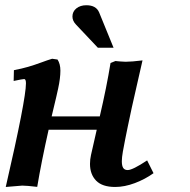

<svg xmlns="http://www.w3.org/2000/svg" viewBox="-20 -726 739 748"><path d="M422.4 -540H361.3L276.4 -629.9Q262.2 -644.5 262.2 -661.6Q262.2 -681.2 277.6 -693.4Q293 -705.6 316.4 -705.6Q354.5 -705.6 366.2 -677.7ZM183.1 -497.1 204.1 -494.1Q215.3 -477.1 215.3 -450.7Q215.3 -421.4 206.5 -380.9Q203.1 -365.2 199 -347.4Q194.8 -329.6 189.5 -307.6Q184.1 -285.6 181.2 -272.5H368.7Q395.5 -387.2 410.6 -480.5L429.7 -488.3Q430.7 -488.3 445.1 -486.8Q459.5 -485.4 469.2 -485.4Q492.2 -485.4 535.2 -490.7Q528.8 -461.9 514.2 -398.4Q499.5 -335 493.4 -306.6Q487.3 -278.3 477.3 -230.5Q467.3 -182.6 459 -137.2V-137.7Q454.6 -112.3 454.6 -98.1Q454.6 -80.1 460 -71.8Q465.3 -63.5 477.5 -63.5Q496.6 -63.5 553.2 -101.1L578.1 -51.3Q545.4 -27.8 505.4 -12.7Q465.3 2.4 428.7 2.4Q378.4 2.4 354.5 -22.2Q330.6 -46.9 330.6 -87.4Q330.6 -105 334.5 -122.1Q338.9 -143.1 356.9 -220.7H169.4Q141.1 -94.7 125 2Q83.5 -2.9 66.4 -2.9L2.4 2.4Q81.1 -338.9 81.1 -401.4Q81.1 -418 74.2 -418Q67.9 -418 33.2 -410.6L34.2 -452.6Q64.9 -458.5 89.4 -465.6Q113.8 -472.7 140.1 -482.4Q166.5 -492.2 183.1 -497.1Z"/></svg>

Font: Flanker
Style: Bold Italic
Weight: 700
Italic angle: -12°
Designer: Flanker
Version: Version 2.000